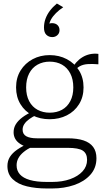

<svg xmlns="http://www.w3.org/2000/svg" viewBox="-20 -831 596 1087"><path d="M302 -811 338 -790Q315 -775 297 -757Q279 -739 269 -721Q259 -703 258 -686L247 -685Q251 -693 258 -696.5Q265 -700 274 -700Q294 -700 305.5 -689Q317 -678 317 -660Q317 -643 305 -632Q293 -621 276 -621Q256 -621 242.5 -634Q229 -647 229 -675Q229 -701 237.5 -724.5Q246 -748 262 -769.5Q278 -791 302 -811ZM537 -467Q501 -470 475 -468Q449 -466 430 -455Q411 -444 396 -420L382 -435Q395 -459 411 -477Q427 -495 446.5 -507Q466 -519 488.5 -524Q511 -529 537 -526ZM261 -156Q207 -156 164 -178Q121 -200 96 -241Q71 -282 71 -336Q71 -391 96.5 -432Q122 -473 165 -496Q208 -519 261 -519Q315 -519 358.5 -496Q402 -473 427.5 -432Q453 -391 453 -336Q453 -282 427.5 -241Q402 -200 358.5 -178Q315 -156 261 -156ZM261 -193Q301 -193 331 -209.5Q361 -226 378 -258.5Q395 -291 395 -336Q395 -382 378 -415Q361 -448 331 -465Q301 -482 261 -482Q223 -482 192.5 -465Q162 -448 145 -415Q128 -382 128 -336Q128 -291 145 -258.5Q162 -226 192.5 -209.5Q223 -193 261 -193ZM244 236Q183 236 132.5 224Q82 212 52 183.5Q22 155 22 109Q22 80 36 57.5Q50 35 77.5 16Q105 -3 147 -22L165 -2Q134 13 114 29.5Q94 46 84 64.5Q74 83 74 105Q74 135 92.5 156Q111 177 149 188Q187 199 244 199H276Q333 199 377.5 183Q422 167 447.5 139Q473 111 473 74Q473 38 449 22Q425 6 362 6H144L142 5Q113 -4 94 -16.5Q75 -29 66 -45.5Q57 -62 57 -82Q57 -107 69.5 -127.5Q82 -148 106.5 -166.5Q131 -185 167 -201L188 -181Q164 -170 146 -157Q128 -144 118 -129Q108 -114 108 -97Q108 -71 129 -59.5Q150 -48 189 -48H363Q417 -48 453 -36Q489 -24 507.5 1Q526 26 526 65Q526 120 491.5 158.5Q457 197 400 216.5Q343 236 276 236Z"/></svg>

Font: Roboto Serif 36pt ExtraLight
Style: Regular
Weight: 250
Designer: Greg Gazdowicz
Foundry: Commercial Type
Version: Version 1.008